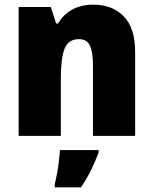

<svg xmlns="http://www.w3.org/2000/svg" viewBox="-20 -634 658 824"><path d="M381 -614Q462 -614 511 -564Q560 -514 560 -411V-51H379V-355Q379 -410 366 -438Q353 -466 319 -466Q273 -466 257 -425Q241 -384 241 -297V-51H60V-604H198L221 -533H229Q252 -572 290 -593Q328 -614 381 -614ZM403 21Q388 61 370.5 96.5Q353 132 328 170H215V156Q220 136 225 109.5Q230 83 233 56Q236 29 237 10H403Z"/></svg>

Font: Noto Sans Tamil UI SemiCondensed Black
Style: Regular
Weight: 900
Width: 4
Designer: Jelle Bosma - Monotype Design Team
Foundry: Monotype Imaging Inc.
Version: Version 2.004; ttfautohint (v1.8.4.7-5d5b)